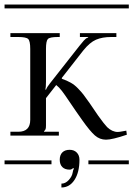

<svg xmlns="http://www.w3.org/2000/svg" viewBox="-29 -728 591 851"><path d="M362.8 -17.1H542V0H362.8ZM-8.8 -17.1H199.2V0H-8.8ZM323.2 -20Q323.2 35.6 301.3 69.3Q279.3 103 243.2 103V85.9Q261.2 85.9 275.9 69.8Q290.5 53.7 293 37.1Q294.4 25.9 298.8 19L294.9 17.1Q288.1 23.9 279.8 23.9Q258.8 23.9 247.3 12.5Q235.8 1 235.8 -20Q235.8 -41 247.3 -52.5Q258.8 -64 279.8 -64Q299.3 -64 311.3 -51.8Q323.2 -39.6 323.2 -20ZM-8.8 -708H542V-690.9H-8.8ZM174.8 -511.2V-365.2Q174.8 -340.8 171.9 -332L174.8 -330.1Q178.7 -341.3 191.9 -357.9L323.2 -524.9Q335.4 -540.5 342.5 -548.1Q349.6 -555.7 352.5 -557.6Q355.5 -559.6 361.8 -562V-564H325.2V-581.1H486.8V-564H463.9Q424.3 -564 396.5 -552Q368.7 -540 339.8 -503.9L245.1 -382.8V-378.9Q267.6 -371.1 284.4 -361.6Q301.3 -352.1 316.4 -336.4Q331.5 -320.8 340.8 -308.8Q350.1 -296.9 368.2 -271L405.8 -215.8Q434.1 -176.3 445.8 -164.6Q468.3 -143.1 493.2 -143.1Q494.6 -143.1 498 -143.6Q501.5 -144 502.9 -144L530.8 -148.9L533.2 -130.9Q468.3 -108.9 440.9 -108.9Q413.1 -108.9 391.6 -127.7Q370.1 -146.5 335.9 -194.8L307.1 -235.8Q298.3 -248 278.3 -278.1Q258.3 -308.1 245.4 -325Q232.4 -341.8 220.2 -351.1L174.8 -293V-171.9Q174.8 -160.2 173.1 -155.8Q171.4 -151.4 166 -146V-144H231.9V-127H17.1V-144H51.8Q105 -144 105 -196.8V-511.2Q105 -546.4 95.9 -555.2Q86.9 -564 51.8 -564H17.1V-581.1H235.8V-564H227.1Q191.9 -564 183.3 -555.2Q174.8 -546.4 174.8 -511.2Z"/></svg>

Font: FoglihtenFr02
Style: Regular
Weight: 500
Version: Version 0.68